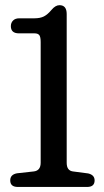

<svg xmlns="http://www.w3.org/2000/svg" viewBox="-20 -740 410 760"><path d="M55 -608Q23 -608 23 -636.5Q23 -650 31.8 -658.8Q40.5 -667.5 56 -667.5H116Q139 -667.5 153.8 -675Q168.5 -682.5 184 -701Q199.5 -719.5 215.5 -719.5Q244 -719.5 244 -684.5V-95.5Q244 -65 268 -61.5L329 -53.5Q354.5 -47.5 354.5 -26Q354.5 0 325 0H50.5Q20.5 0 20.5 -26Q20.5 -49 47 -54L114.5 -61.5Q141 -65 141 -96V-573.5Q141 -594 135.5 -601Q130 -608 116.5 -608Z"/></svg>

Font: Fraunces 144pt SuperSoft
Style: Regular
Weight: 400
Version: Version 1.000;[b76b70a41]